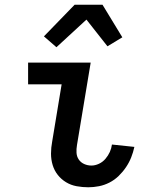

<svg xmlns="http://www.w3.org/2000/svg" viewBox="-20 -785 640 813"><path d="M354 8Q329 8 304.5 3.5Q280 -1 259.5 -13.5Q239 -26 224.5 -44.5Q210 -63 203 -86Q196 -109 196 -134.5Q196 -160 201 -186L241 -428H99V-520H364L306 -171Q303 -154 304 -138Q305 -122 313.5 -109.5Q322 -97 336.5 -90.5Q351 -84 367 -84Q383 -84 399 -91.5Q415 -99 426.5 -112.5Q438 -126 445 -141.5Q452 -157 454 -173L549 -163Q544 -140 535.5 -118.5Q527 -97 513.5 -77Q500 -57 482.5 -40Q465 -23 443.5 -12Q422 -1 399 3.5Q376 8 354 8ZM219 -585 166 -631 296 -765H414L498 -627L435 -589L346 -702Z"/></svg>

Font: Iosevka Semibold Extended
Style: Italic
Weight: 600
Width: 7
Italic angle: -9°
Monospace: yes
Designer: Belleve Invis
Foundry: Belleve Invis
Version: Version 32.5.0; ttfautohint (v1.8.4)